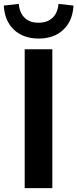

<svg xmlns="http://www.w3.org/2000/svg" viewBox="-57 -974 401 994"><path d="M213.9 0H70.8V-718.8H213.9ZM-37.4 -945.1 40.3 -953.9Q44.2 -907.2 70.6 -881.8Q96.9 -856.4 142.3 -856.4Q187.7 -856.4 214.8 -881.8Q241.9 -907.2 245.8 -953.9L323.5 -945.1Q319.1 -865.5 270.6 -819.9Q222.2 -774.4 143.1 -774.4Q64 -774.4 15.5 -819.9Q-33 -865.5 -37.4 -945.1Z"/></svg>

Font: Min Sans VF VF
Style: Regular
Weight: 400
Designer: Jinseong-Kim, NotoSansCJK, Nunito
Foundry: Jinseong-Kim
Version: Version 1.420;Glyphs 3.1.2 (3151)